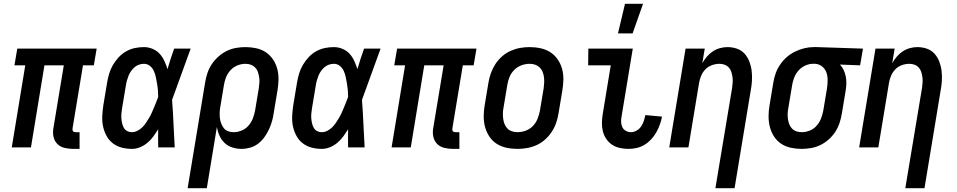

<svg xmlns="http://www.w3.org/2000/svg" viewBox="-20 -776 5040 1011"><path d="M399 8H365Q341 8 319 2.5Q297 -3 282 -18Q267 -33 262 -55Q257 -77 261 -100L316 -432H214L143 0H42L113 -432H56L71 -520H489L474 -432H417L362 -100Q362 -96 362 -92Q362 -88 364.5 -85Q367 -82 371 -81Q375 -80 380 -80H399Z M675 8Q646 8 620 1Q594 -6 573.5 -22Q553 -38 540.5 -61.5Q528 -85 522.5 -111Q517 -137 518.5 -165Q520 -193 524 -221L544 -341Q548 -365 555 -388.5Q562 -412 574.5 -433.5Q587 -455 604.5 -474Q622 -493 644 -505.5Q666 -518 690 -523Q714 -528 738 -528Q762 -528 784 -518.5Q806 -509 821 -492.5Q836 -476 845.5 -455Q855 -434 862 -412Q870 -439 878.5 -466Q887 -493 897 -520H984Q959 -453 935 -385Q911 -317 886 -250Q891 -188 893.5 -125.5Q896 -63 900 0H813Q813 -24 812.5 -47.5Q812 -71 813 -95Q801 -76 787.5 -57.5Q774 -39 756 -24Q738 -9 717 -0.5Q696 8 675 8ZM675 -80Q689 -80 703 -87Q717 -94 728.5 -105Q740 -116 748.5 -129Q757 -142 765 -155Q773 -168 779 -182Q785 -196 791 -210Q797 -224 802.5 -238Q808 -252 813 -266Q813 -284 811.5 -301.5Q810 -319 807 -336Q804 -353 800.5 -370Q797 -387 790 -402.5Q783 -418 769.5 -429Q756 -440 738 -440Q725 -440 712 -435.5Q699 -431 688.5 -422Q678 -413 670 -401.5Q662 -390 657 -377.5Q652 -365 648.5 -352.5Q645 -340 643 -327L623 -207Q621 -194 619.5 -180Q618 -166 619 -153Q620 -140 623 -127Q626 -114 632 -103Q638 -92 649.5 -86Q661 -80 675 -80Z M968 215 1060 -341Q1064 -366 1072 -390.5Q1080 -415 1094.5 -437Q1109 -459 1129.5 -477.5Q1150 -496 1173.5 -507.5Q1197 -519 1222 -523.5Q1247 -528 1272 -528Q1301 -528 1329 -522Q1357 -516 1379.5 -501Q1402 -486 1417.5 -463Q1433 -440 1440 -413Q1447 -386 1446.5 -357Q1446 -328 1441 -299L1421 -179Q1418 -157 1411.5 -135Q1405 -113 1395 -92Q1385 -71 1371 -52Q1357 -33 1338.5 -19Q1320 -5 1297 1.5Q1274 8 1252 8Q1227 8 1203.5 0.5Q1180 -7 1163 -23Q1146 -39 1136 -61Q1126 -83 1122 -107L1069 215ZM1210 -80Q1231 -80 1252 -88.5Q1273 -97 1288 -114Q1303 -131 1311 -151.5Q1319 -172 1323 -193L1343 -313Q1345 -328 1346 -342.5Q1347 -357 1344.5 -371Q1342 -385 1337.5 -398Q1333 -411 1323 -421Q1313 -431 1300 -435.5Q1287 -440 1272 -440Q1251 -440 1230 -431.5Q1209 -423 1193.5 -406Q1178 -389 1170 -368.5Q1162 -348 1159 -327L1141 -219Q1138 -204 1137 -188Q1136 -172 1137.5 -157Q1139 -142 1144 -128Q1149 -114 1157.5 -102.5Q1166 -91 1180 -85.5Q1194 -80 1210 -80Z M1675 8Q1646 8 1620 1Q1594 -6 1573.5 -22Q1553 -38 1540.5 -61.5Q1528 -85 1522.5 -111Q1517 -137 1518.5 -165Q1520 -193 1524 -221L1544 -341Q1548 -365 1555 -388.5Q1562 -412 1574.5 -433.5Q1587 -455 1604.5 -474Q1622 -493 1644 -505.5Q1666 -518 1690 -523Q1714 -528 1738 -528Q1762 -528 1784 -518.5Q1806 -509 1821 -492.5Q1836 -476 1845.5 -455Q1855 -434 1862 -412Q1870 -439 1878.5 -466Q1887 -493 1897 -520H1984Q1959 -453 1935 -385Q1911 -317 1886 -250Q1891 -188 1893.5 -125.5Q1896 -63 1900 0H1813Q1813 -24 1812.5 -47.5Q1812 -71 1813 -95Q1801 -76 1787.5 -57.5Q1774 -39 1756 -24Q1738 -9 1717 -0.5Q1696 8 1675 8ZM1675 -80Q1689 -80 1703 -87Q1717 -94 1728.5 -105Q1740 -116 1748.5 -129Q1757 -142 1765 -155Q1773 -168 1779 -182Q1785 -196 1791 -210Q1797 -224 1802.5 -238Q1808 -252 1813 -266Q1813 -284 1811.5 -301.5Q1810 -319 1807 -336Q1804 -353 1800.5 -370Q1797 -387 1790 -402.5Q1783 -418 1769.5 -429Q1756 -440 1738 -440Q1725 -440 1712 -435.5Q1699 -431 1688.5 -422Q1678 -413 1670 -401.5Q1662 -390 1657 -377.5Q1652 -365 1648.5 -352.5Q1645 -340 1643 -327L1623 -207Q1621 -194 1619.5 -180Q1618 -166 1619 -153Q1620 -140 1623 -127Q1626 -114 1632 -103Q1638 -92 1649.5 -86Q1661 -80 1675 -80Z M2399 8H2365Q2341 8 2319 2.5Q2297 -3 2282 -18Q2267 -33 2262 -55Q2257 -77 2261 -100L2316 -432H2214L2143 0H2042L2113 -432H2056L2071 -520H2489L2474 -432H2417L2362 -100Q2362 -96 2362 -92Q2362 -88 2364.5 -85Q2367 -82 2371 -81Q2375 -80 2380 -80H2399Z M2705 8Q2675 8 2647 2Q2619 -4 2596 -18.5Q2573 -33 2557.5 -56Q2542 -79 2534.5 -106Q2527 -133 2527 -162.5Q2527 -192 2532 -221L2552 -341Q2556 -366 2565 -391Q2574 -416 2588.5 -438.5Q2603 -461 2623.5 -479Q2644 -497 2668.5 -508Q2693 -519 2718 -523.5Q2743 -528 2768 -528Q2798 -528 2826 -522Q2854 -516 2877 -501.5Q2900 -487 2916 -464Q2932 -441 2939.5 -414Q2947 -387 2946.5 -357.5Q2946 -328 2941 -299L2921 -179Q2917 -154 2908.5 -129Q2900 -104 2885 -81.5Q2870 -59 2850 -41Q2830 -23 2805.5 -12Q2781 -1 2755.5 3.5Q2730 8 2705 8ZM2705 -80Q2727 -80 2748.5 -88Q2770 -96 2786 -112.5Q2802 -129 2810.5 -150.5Q2819 -172 2823 -193L2843 -313Q2845 -328 2845.5 -343Q2846 -358 2844 -372Q2842 -386 2836.5 -399Q2831 -412 2821 -421.5Q2811 -431 2797.5 -435.5Q2784 -440 2769 -440Q2747 -440 2725.5 -432Q2704 -424 2687.5 -407.5Q2671 -391 2662.5 -369.5Q2654 -348 2651 -327L2631 -207Q2628 -192 2628 -177Q2628 -162 2630 -148Q2632 -134 2637.5 -121Q2643 -108 2652.5 -98.5Q2662 -89 2676 -84.5Q2690 -80 2705 -80Z M3290 8Q3266 8 3243.5 3Q3221 -2 3203 -14Q3185 -26 3172.5 -44.5Q3160 -63 3154.5 -84.5Q3149 -106 3149.5 -130Q3150 -154 3154 -177L3196 -432H3077L3078 -520H3312L3253 -163Q3250 -148 3250.5 -133.5Q3251 -119 3257 -106.5Q3263 -94 3275.5 -87Q3288 -80 3302 -80Q3318 -80 3332.5 -88.5Q3347 -97 3356 -110.5Q3365 -124 3370 -139Q3375 -154 3378 -170L3466 -162Q3462 -141 3454.5 -120Q3447 -99 3436 -79.5Q3425 -60 3409.5 -43Q3394 -26 3374.5 -14Q3355 -2 3333 3Q3311 8 3290 8ZM3234 -600 3271 -756H3366L3311 -600Z M3747 215 3835 -313Q3837 -327 3838 -341.5Q3839 -356 3837 -370Q3835 -384 3831 -397Q3827 -410 3818 -420Q3809 -430 3796 -435Q3783 -440 3768 -440Q3749 -440 3729 -433Q3709 -426 3694.5 -411Q3680 -396 3672 -377Q3664 -358 3661 -339L3605 0H3504L3590 -520H3691L3678 -443Q3688 -461 3702 -477.5Q3716 -494 3733.5 -505.5Q3751 -517 3771 -522.5Q3791 -528 3810 -528Q3837 -528 3861 -519.5Q3885 -511 3901 -493Q3917 -475 3926 -451.5Q3935 -428 3938 -402.5Q3941 -377 3939.5 -351Q3938 -325 3933 -299L3848 215Z M4201 8Q4172 8 4144 2Q4116 -4 4093.5 -19Q4071 -34 4056 -57Q4041 -80 4034 -107Q4027 -134 4027 -163Q4027 -192 4032 -221L4052 -341Q4056 -366 4064.5 -390Q4073 -414 4088 -436Q4103 -458 4123 -475.5Q4143 -493 4167 -504.5Q4191 -516 4215.5 -522Q4240 -528 4265 -528H4281L4524 -520L4509 -432L4403 -436Q4415 -423 4422.5 -407Q4430 -391 4433.5 -373Q4437 -355 4436.5 -336Q4436 -317 4433 -299L4413 -179Q4409 -154 4401 -129.5Q4393 -105 4379 -83Q4365 -61 4344.5 -42.5Q4324 -24 4300.5 -12.5Q4277 -1 4251.5 3.5Q4226 8 4201 8ZM4202 -80Q4223 -80 4244 -88.5Q4265 -97 4280 -114Q4295 -131 4303 -151.5Q4311 -172 4315 -193L4335 -313Q4338 -334 4338 -355Q4338 -376 4331.5 -394.5Q4325 -413 4309.5 -425.5Q4294 -438 4274 -440H4260Q4240 -440 4219.5 -430.5Q4199 -421 4184.5 -404.5Q4170 -388 4162 -367.5Q4154 -347 4151 -327L4131 -207Q4128 -192 4127.5 -177.5Q4127 -163 4129 -149Q4131 -135 4136 -122Q4141 -109 4150.5 -99Q4160 -89 4173.5 -84.5Q4187 -80 4202 -80Z M4747 215 4835 -313Q4837 -327 4838 -341.5Q4839 -356 4837 -370Q4835 -384 4831 -397Q4827 -410 4818 -420Q4809 -430 4796 -435Q4783 -440 4768 -440Q4749 -440 4729 -433Q4709 -426 4694.5 -411Q4680 -396 4672 -377Q4664 -358 4661 -339L4605 0H4504L4590 -520H4691L4678 -443Q4688 -461 4702 -477.5Q4716 -494 4733.5 -505.5Q4751 -517 4771 -522.5Q4791 -528 4810 -528Q4837 -528 4861 -519.5Q4885 -511 4901 -493Q4917 -475 4926 -451.5Q4935 -428 4938 -402.5Q4941 -377 4939.5 -351Q4938 -325 4933 -299L4848 215Z"/></svg>

Font: Iosevka Semibold
Style: Italic
Weight: 600
Italic angle: -9°
Monospace: yes
Designer: Belleve Invis
Foundry: Belleve Invis
Version: Version 32.5.0; ttfautohint (v1.8.4)